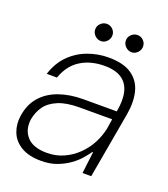

<svg xmlns="http://www.w3.org/2000/svg" viewBox="-123 -730 726 830"><g transform="rotate(20 240.0 -315.0)"><path d="M161 12Q104 12 68.5 -9.5Q33 -31 19.5 -66Q6 -101 12 -141Q20 -195 51 -230.5Q82 -266 131.5 -283.5Q181 -301 243 -301H396Q406 -354 397 -391.5Q388 -429 359 -448.5Q330 -468 280 -468Q216 -468 170 -439Q124 -410 103 -350H56Q73 -404 108 -439Q143 -474 189 -491Q235 -508 284 -508Q353 -508 391 -481.5Q429 -455 440.5 -409.5Q452 -364 442 -305L388 0H348L360 -100H357Q347 -86 330.5 -66.5Q314 -47 289.5 -29.5Q265 -12 233.5 0Q202 12 161 12ZM173 -29Q214 -29 249.5 -45Q285 -61 312.5 -88Q340 -115 357.5 -148.5Q375 -182 382 -217L389 -262H239Q179 -262 141 -246Q103 -230 84 -203Q65 -176 59 -142Q52 -93 80.5 -61Q109 -29 173 -29ZM227 -563Q211 -563 199 -575Q187 -587 187 -603Q187 -619 199 -630.5Q211 -642 227 -642Q243 -642 254.5 -630.5Q266 -619 266 -603Q266 -587 254.5 -575Q243 -563 227 -563ZM368 -563Q352 -563 340 -575Q328 -587 328 -603Q328 -619 340 -630.5Q352 -642 368 -642Q384 -642 395.5 -630.5Q407 -619 407 -603Q407 -587 395.5 -575Q384 -563 368 -563Z"/></g></svg>

Font: DM Sans 36pt ExtraLight
Style: Italic
Weight: 250
Italic angle: -10°
Designer: Colophon Foundry, Jonny Pinhorn
Foundry: Colophon Foundry
Version: Version 4.004;gftools[0.9.30]